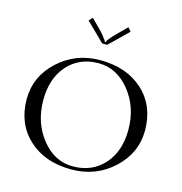

<svg xmlns="http://www.w3.org/2000/svg" viewBox="-115 -891 950 1003"><g transform="rotate(15 360.0 -389.5)"><path d="M373 -669.9H345.7L246.1 -767.6L263.7 -787.1L311.5 -739.3Q325.2 -725.6 335.9 -712.4Q346.7 -699.2 352.1 -690.9Q357.4 -682.6 357.4 -680.7H361.3Q361.3 -692.4 408.2 -739.3L456.1 -787.1L473.6 -767.6ZM359.4 7.8Q215.8 7.8 127.9 -73.7Q40 -155.3 40 -288.1Q40 -410.2 133.8 -496.6Q227.5 -583 359.4 -583Q503.9 -583 591.8 -502Q679.7 -420.9 679.7 -288.1Q679.7 -166 585.9 -79.1Q492.2 7.8 359.4 7.8ZM362.3 -9.8Q466.8 -9.8 530.8 -81.1Q594.7 -152.3 594.7 -269.5Q594.7 -391.6 524.4 -478.5Q454.1 -565.4 355.5 -565.4Q252 -565.4 188.5 -494.1Q125 -422.9 125 -305.7Q125 -183.6 194.3 -96.7Q263.7 -9.8 362.3 -9.8Z"/></g></svg>

Font: FoglihtenNo07
Style: Regular
Weight: 500
Designer: gluk (gluksza@wp.pl)
Foundry: gluk (gluksza@wp.pl)
Version: Version 0.871